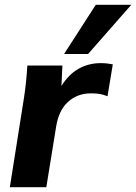

<svg xmlns="http://www.w3.org/2000/svg" viewBox="-20 -780 567 800"><path d="M21 0ZM21 0 80 -373Q85 -405 88.5 -439.5Q92 -474 94 -507H240L236 -422Q266 -470 307.5 -493.5Q349 -517 400 -517Q414 -517 426.5 -515.5Q439 -514 450 -512L428 -379Q410 -386 395.5 -388.5Q381 -391 359 -391Q303 -391 264 -356Q225 -321 214 -253L173 0ZM247 -555 379 -760H527L347 -555Z"/></svg>

Font: Winston
Style: Bold Italic
Weight: 700
Italic angle: -9°
Designer: Original fonts by Vernon Adams / Changes by Cristiano Sobral
Foundry: Original fonts by Vernon Adams / Changes by Cristiano Sobral
Version: Version 2.503;July 17, 2020;FontCreator 13.0.0.2655 64-bit